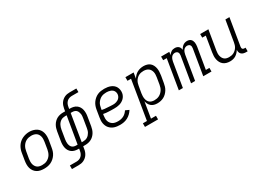

<svg xmlns="http://www.w3.org/2000/svg" viewBox="-21 -1599 3642 2669"><g transform="rotate(-30 1800.0 -265.0)"><path d="M251 8Q221 8 191.5 2Q162 -4 138 -19.5Q114 -35 97.5 -58Q81 -81 73.5 -109Q66 -137 66.5 -167.5Q67 -198 72 -228L90 -338Q94 -365 103.5 -391.5Q113 -418 129 -442.5Q145 -467 167.5 -486Q190 -505 216 -517Q242 -529 269.5 -535Q297 -541 324 -541Q355 -541 383.5 -533.5Q412 -526 436.5 -511Q461 -496 477.5 -472.5Q494 -449 501.5 -421Q509 -393 509 -362.5Q509 -332 504 -302L485 -192Q481 -165 472 -138.5Q463 -112 446.5 -88Q430 -64 407.5 -44.5Q385 -25 359 -13Q333 -1 305.5 3.5Q278 8 251 8ZM252 -50Q273 -50 293 -53.5Q313 -57 332 -67Q351 -77 367 -91.5Q383 -106 394 -124Q405 -142 411.5 -162Q418 -182 422 -202L440 -312Q443 -333 444 -354Q445 -375 440.5 -394.5Q436 -414 425.5 -431.5Q415 -449 398.5 -460Q382 -471 362 -475.5Q342 -480 321 -480Q301 -480 281 -476Q261 -472 242 -462.5Q223 -453 207.5 -438Q192 -423 181 -405Q170 -387 163.5 -367.5Q157 -348 154 -328L135 -218Q132 -198 131.5 -177Q131 -156 135 -136.5Q139 -117 149.5 -99.5Q160 -82 175.5 -70.5Q191 -59 211 -54.5Q231 -50 252 -50Z M581 205V147H688Q709 147 730 140Q751 133 767 117.5Q783 102 792 82Q801 62 804 41L810 8H795Q768 8 741.5 1.5Q715 -5 694.5 -20Q674 -35 660.5 -57Q647 -79 641.5 -105Q636 -131 636.5 -158.5Q637 -186 642 -213L665 -353Q669 -377 676.5 -400.5Q684 -424 697 -446Q710 -468 729 -486.5Q748 -505 770.5 -516.5Q793 -528 817.5 -533Q842 -538 866 -538H900L907 -580Q911 -601 918 -621.5Q925 -642 937 -660.5Q949 -679 966.5 -694Q984 -709 1004 -718.5Q1024 -728 1045 -731.5Q1066 -735 1087 -735H1194V-677H1087Q1067 -677 1045.5 -670Q1024 -663 1008 -647.5Q992 -632 983 -612Q974 -592 971 -571L965 -538H980Q1008 -538 1034 -531.5Q1060 -525 1080.5 -510Q1101 -495 1114.5 -473Q1128 -451 1133.5 -425Q1139 -399 1138.5 -371.5Q1138 -344 1133 -317L1110 -177Q1106 -153 1098.5 -129.5Q1091 -106 1078 -84Q1065 -62 1046 -43.5Q1027 -25 1004.5 -13.5Q982 -2 957.5 3Q933 8 909 8H875L868 50Q865 71 857.5 91.5Q850 112 838 130.5Q826 149 808.5 164Q791 179 771 188.5Q751 198 730 201.5Q709 205 688 205ZM795 -50H819L891 -480H866Q849 -480 831.5 -476Q814 -472 798.5 -462.5Q783 -453 771 -439.5Q759 -426 750.5 -410Q742 -394 737 -377Q732 -360 729 -343L706 -203Q703 -186 702 -167.5Q701 -149 703.5 -132Q706 -115 712.5 -99Q719 -83 731.5 -71.5Q744 -60 760.5 -55Q777 -50 795 -50ZM909 -50Q926 -50 943.5 -54Q961 -58 976.5 -67.5Q992 -77 1004 -90.5Q1016 -104 1025 -120Q1034 -136 1038.5 -153Q1043 -170 1046 -187L1069 -327Q1072 -344 1073.5 -362.5Q1075 -381 1072 -398Q1069 -415 1062.5 -431Q1056 -447 1044 -458.5Q1032 -470 1015 -475Q998 -480 980 -480H956L885 -50Z M1470 8Q1447 8 1423.5 5Q1400 2 1378.5 -5Q1357 -12 1338.5 -24.5Q1320 -37 1305.5 -53.5Q1291 -70 1282 -91Q1273 -112 1269 -134.5Q1265 -157 1266.5 -180.5Q1268 -204 1272 -228L1290 -338Q1294 -365 1303.5 -392Q1313 -419 1329.5 -443Q1346 -467 1368.5 -486.5Q1391 -506 1417.5 -518Q1444 -530 1472 -534Q1500 -538 1527 -538Q1553 -538 1578.5 -534Q1604 -530 1626.5 -521Q1649 -512 1668 -496.5Q1687 -481 1698.5 -459.5Q1710 -438 1714 -413Q1718 -388 1714 -362Q1711 -341 1700.5 -320.5Q1690 -300 1674 -284Q1658 -268 1638 -257Q1618 -246 1597 -240Q1576 -234 1554.5 -232Q1533 -230 1512 -230Q1490 -230 1468.5 -230.5Q1447 -231 1425 -232Q1403 -233 1381.5 -235Q1360 -237 1339 -242L1335 -218Q1332 -196 1332 -174Q1332 -152 1338 -132Q1344 -112 1357 -95.5Q1370 -79 1387.5 -68.5Q1405 -58 1426.5 -54Q1448 -50 1471 -50Q1493 -50 1515.5 -54.5Q1538 -59 1559 -69.5Q1580 -80 1597.5 -97Q1615 -114 1628 -134L1685 -108Q1668 -80 1644 -57Q1620 -34 1591.5 -19Q1563 -4 1532 2Q1501 8 1470 8ZM1523 -285Q1536 -285 1549.5 -286.5Q1563 -288 1576.5 -292.5Q1590 -297 1602.5 -304Q1615 -311 1625 -321.5Q1635 -332 1641.5 -345Q1648 -358 1650 -371Q1653 -387 1650 -403Q1647 -419 1639 -432.5Q1631 -446 1618.5 -455Q1606 -464 1591 -469.5Q1576 -475 1559.5 -477.5Q1543 -480 1527 -480Q1507 -480 1486 -476.5Q1465 -473 1446 -464Q1427 -455 1410.5 -440Q1394 -425 1382 -407Q1370 -389 1363.5 -369Q1357 -349 1354 -328L1349 -300Q1370 -295 1391.5 -293Q1413 -291 1435 -290Q1457 -289 1479 -287Q1501 -285 1523 -285Z M1753 205V147H1818L1920 -472H1863V-530H1995L1980 -439Q1994 -462 2013.5 -482Q2033 -502 2056.5 -514.5Q2080 -527 2105.5 -532.5Q2131 -538 2156 -538Q2184 -538 2211 -530.5Q2238 -523 2258 -506Q2278 -489 2290 -464.5Q2302 -440 2306.5 -413.5Q2311 -387 2309.5 -358.5Q2308 -330 2304 -302L2285 -192Q2281 -166 2273 -140.5Q2265 -115 2250.5 -91.5Q2236 -68 2215.5 -48Q2195 -28 2171 -15.5Q2147 -3 2120.5 2.5Q2094 8 2068 8Q2041 8 2016 1Q1991 -6 1972 -22Q1953 -38 1941.5 -60.5Q1930 -83 1925 -108L1883 147H1963V205ZM2053 -50Q2074 -50 2094 -54Q2114 -58 2132.5 -67.5Q2151 -77 2167 -92Q2183 -107 2194.5 -125Q2206 -143 2212 -162.5Q2218 -182 2222 -202L2240 -312Q2243 -332 2244 -353Q2245 -374 2240.5 -393.5Q2236 -413 2226 -430Q2216 -447 2200 -458.5Q2184 -470 2164 -475Q2144 -480 2123 -480Q2104 -480 2085 -476.5Q2066 -473 2048 -464Q2030 -455 2014.5 -440.5Q1999 -426 1988.5 -409Q1978 -392 1972 -373Q1966 -354 1963 -335L1944 -225Q1941 -204 1940 -183Q1939 -162 1942.5 -142Q1946 -122 1954.5 -104Q1963 -86 1978 -73.5Q1993 -61 2012.5 -55.5Q2032 -50 2053 -50Z M2415 0 2493 -472H2436V-530H2568L2560 -482Q2568 -494 2579 -505Q2590 -516 2603 -524Q2616 -532 2630 -535Q2644 -538 2659 -538Q2676 -538 2691.5 -533Q2707 -528 2718.5 -517.5Q2730 -507 2736 -492Q2742 -477 2745 -461Q2752 -477 2763 -491.5Q2774 -506 2789 -517Q2804 -528 2821 -533Q2838 -538 2855 -538Q2872 -538 2887 -533.5Q2902 -529 2913.5 -518.5Q2925 -508 2931.5 -493.5Q2938 -479 2940.5 -463.5Q2943 -448 2942 -431Q2941 -414 2939 -398L2882 -58H2939V0H2807L2875 -409Q2877 -422 2876 -435.5Q2875 -449 2868 -459.5Q2861 -470 2848.5 -475Q2836 -480 2822 -480Q2806 -480 2790 -472Q2774 -464 2764 -449.5Q2754 -435 2748.5 -419Q2743 -403 2740 -387L2676 0H2611L2679 -409Q2681 -422 2679.5 -435.5Q2678 -449 2671 -459.5Q2664 -470 2652 -475Q2640 -480 2626 -480Q2610 -480 2594 -472Q2578 -464 2568 -449.5Q2558 -435 2552.5 -419Q2547 -403 2544 -387L2480 0Z M3235 8Q3206 8 3179 0.5Q3152 -7 3131 -23.5Q3110 -40 3097 -64Q3084 -88 3078.5 -115Q3073 -142 3074 -170.5Q3075 -199 3080 -228L3120 -472H3063V-530H3195L3143 -218Q3140 -198 3139 -177.5Q3138 -157 3142 -138Q3146 -119 3155 -101.5Q3164 -84 3178.5 -72Q3193 -60 3212.5 -55Q3232 -50 3252 -50Q3252 -50 3252.5 -50Q3253 -50 3253 -50Q3272 -50 3291 -53.5Q3310 -57 3328 -66.5Q3346 -76 3361 -90Q3376 -104 3386.5 -121Q3397 -138 3403 -157Q3409 -176 3412 -195L3468 -530H3533L3461 -96Q3460 -86 3461 -77Q3462 -68 3467.5 -61.5Q3473 -55 3481.5 -52.5Q3490 -50 3499 -50H3515V8H3490Q3470 8 3450.5 3Q3431 -2 3417 -15Q3403 -28 3397.5 -47Q3392 -66 3395 -86Q3382 -65 3365 -46.5Q3348 -28 3326.5 -15Q3305 -2 3281.5 3Q3258 8 3235 8Z"/></g></svg>

Font: Iosevka Curly Slab LtEx
Style: Italic
Weight: 300
Width: 7
Italic angle: -9°
Monospace: yes
Designer: Belleve Invis
Foundry: Belleve Invis
Version: Version 11.1.0; ttfautohint (v1.8.3)